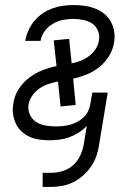

<svg xmlns="http://www.w3.org/2000/svg" viewBox="-20 -548 540 761"><path d="M180 193H149V137H180Q203 137 226.5 130.5Q250 124 268.5 108Q287 92 297.5 69.5Q308 47 312 24L324 -49Q310 -34 292 -22.5Q274 -11 254.5 -4Q235 3 215 5.5Q195 8 176 8Q155 8 134.5 5Q114 2 96 -6.5Q78 -15 64 -28.5Q50 -42 42 -60Q34 -78 31.5 -98Q29 -118 33 -139Q37 -168 53.5 -194Q70 -220 94.5 -239Q119 -258 147 -269Q175 -280 204 -286L193 -388L254 -394L264 -297Q281 -300 299 -307Q317 -314 332.5 -325.5Q348 -337 358.5 -353Q369 -369 372 -387Q376 -407 368.5 -425.5Q361 -444 345.5 -454.5Q330 -465 310.5 -469Q291 -473 270 -473Q250 -473 229.5 -469Q209 -465 190 -454Q171 -443 157.5 -425Q144 -407 141 -387Q141 -387 141 -386.5Q141 -386 141 -386H80Q80 -386 80 -386.5Q80 -387 80 -387Q84 -408 93 -428Q102 -448 116 -465Q130 -482 148.5 -494.5Q167 -507 187.5 -514.5Q208 -522 229 -525Q250 -528 270 -528Q293 -528 314.5 -525Q336 -522 356 -514.5Q376 -507 392.5 -494Q409 -481 419 -463Q429 -445 432.5 -423Q436 -401 432 -379Q428 -352 412.5 -326.5Q397 -301 374 -282.5Q351 -264 324 -253Q297 -242 270 -236L280 -132L220 -126L210 -225Q191 -221 172 -215Q153 -209 136.5 -197.5Q120 -186 108 -169Q96 -152 93 -133Q90 -112 98.5 -93.5Q107 -75 123.5 -64.5Q140 -54 160.5 -50.5Q181 -47 202 -47Q216 -47 230.5 -48.5Q245 -50 259 -54Q273 -58 287 -65.5Q301 -73 312 -83.5Q323 -94 329.5 -108Q336 -122 338 -136L346 -181H407L373 24Q370 47 362.5 69Q355 91 341.5 111Q328 131 309.5 147.5Q291 164 269.5 174.5Q248 185 225 189Q202 193 180 193Z"/></svg>

Font: Iosevka SS04 Light
Style: Italic
Weight: 300
Italic angle: -9°
Monospace: yes
Designer: Belleve Invis
Foundry: Belleve Invis
Version: Version 19.0.0; ttfautohint (v1.8.4)